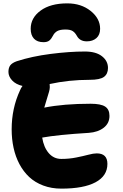

<svg xmlns="http://www.w3.org/2000/svg" viewBox="-20 -1056 724 1133"><path d="M377 -1036.1Q459 -1036.1 514.9 -991.5Q570.8 -946.8 570.8 -886.2Q570.8 -850.6 549.1 -831.3Q527.3 -812 492.2 -812Q450.7 -812 433.1 -845.2Q422.9 -863.3 408.9 -872.6Q395 -881.8 366.2 -881.8Q334.5 -881.8 317.9 -872.6Q301.3 -863.3 293 -846.2Q283.2 -826.7 271.2 -816.9Q259.3 -807.1 236.8 -807.1Q199.7 -807.1 180.4 -827.9Q161.1 -848.6 161.1 -886.2Q161.1 -950.7 219.5 -993.4Q277.8 -1036.1 377 -1036.1ZM341.8 57.1Q283.7 57.1 235.1 38.8Q186.5 20.5 152.3 -11.5Q118.2 -43.5 94.7 -87.6Q71.3 -131.8 60.1 -183.6Q48.8 -235.4 48.8 -293Q48.8 -416.5 98.1 -522.9Q103.5 -536.6 112.8 -548.8Q73.2 -558.1 51.5 -581.5Q29.8 -605 29.8 -631.8Q29.8 -656.2 40.8 -670.7Q51.8 -685.1 79.1 -694.8Q168 -723.6 278.8 -737.8Q389.6 -752 481 -752Q546.4 -752 581.8 -724.1Q617.2 -696.3 617.2 -654.8Q617.2 -620.1 593.8 -602.5Q570.3 -585 509.8 -585Q385.7 -585 272.9 -560.1Q273.9 -555.2 273.9 -542Q273.9 -530.8 269.3 -514.2Q264.6 -497.6 255.9 -470Q247.1 -442.4 241.2 -420.9Q356 -443.8 515.1 -443.8Q574.7 -443.8 600.3 -427.2Q626 -410.6 626 -372.1Q626 -328.6 592 -302.2Q558.1 -275.9 503.9 -272Q320.3 -260.7 229 -244.1Q237.8 -187.5 267.3 -152.8Q296.9 -118.2 341.8 -118.2Q387.7 -118.2 429.2 -126.5Q470.7 -134.8 501 -142.8Q531.2 -150.9 550.8 -150.9Q613.8 -150.9 613.8 -88.9Q613.8 -18.1 543.9 19.5Q474.1 57.1 341.8 57.1Z"/></svg>

Font: Shantell Sans Irregular
Style: Regular
Weight: 800
Designer: Stephen Nixon, Anya Danilova, Shantell Martin
Foundry: Arrow Type
Version: Version 1.006;[9816181b4]